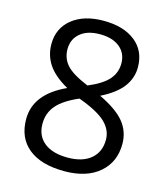

<svg xmlns="http://www.w3.org/2000/svg" viewBox="-110 -810 791 906"><g transform="rotate(15 286.0 -357.0)"><path d="M285.2 -724.1Q382.8 -724.1 439.9 -678.7Q497.1 -633.3 497.1 -553.2Q497.1 -500.5 464.4 -457Q431.6 -413.6 359.9 -377.9Q446.8 -336.4 483.4 -290.8Q520 -245.1 520 -185.1Q520 -96.2 458 -43.2Q396 9.8 288.1 9.8Q173.8 9.8 112.3 -40.3Q50.8 -90.3 50.8 -182.1Q50.8 -304.7 200.2 -373Q132.8 -411.1 103.5 -455.3Q74.2 -499.5 74.2 -554.2Q74.2 -631.8 131.6 -678Q189 -724.1 285.2 -724.1ZM130.9 -180.2Q130.9 -121.6 171.6 -88.9Q212.4 -56.2 286.1 -56.2Q358.9 -56.2 399.4 -90.3Q439.9 -124.5 439.9 -184.1Q439.9 -231.4 401.9 -268.3Q363.8 -305.2 269 -339.8Q196.3 -308.6 163.6 -270.8Q130.9 -232.9 130.9 -180.2ZM284.2 -658.2Q223.1 -658.2 188.5 -628.9Q153.8 -599.6 153.8 -550.8Q153.8 -505.9 182.6 -473.6Q211.4 -441.4 289.1 -409.2Q358.9 -438.5 387.9 -472.2Q417 -505.9 417 -550.8Q417 -600.1 381.6 -629.2Q346.2 -658.2 284.2 -658.2Z"/></g></svg>

Font: CAA NEO Sans
Style: Regular
Weight: 400
Version: Version 1.10